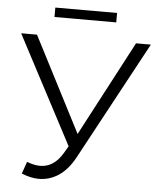

<svg xmlns="http://www.w3.org/2000/svg" viewBox="-58 -892 795 954"><g transform="rotate(5 340.0 -414.5)"><path d="M668 -700 350 -111Q316 -48 270.5 -17.5Q225 13 171 13Q131 13 85 -6L106 -66Q142 -52 172 -52Q241 -52 285 -127L305 -161L21 -700H100L344 -226L594 -700ZM179 -842H487V-795H179Z"/></g></svg>

Font: APTA Sans Regular
Style: Regular
Weight: 400
Version: Version 7.200